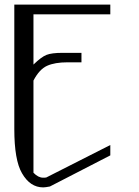

<svg xmlns="http://www.w3.org/2000/svg" viewBox="-20 -812 602 832"><path d="M458 -792V-750H125V-532.2Q159.2 -565.4 181.6 -574.2Q204.1 -583 250 -583H333V-542H272.5Q217.8 -542 184.1 -526.9Q150.4 -511.7 125 -462.9V-63.5Q145.5 -42 167 -42Q176.8 -42 180.7 -43L458 -183.6V-138.7L196.3 -3.9Q176.8 0 167 0Q110.4 0 75.2 -61.5Q42 -118.2 42 -252.9V-792Z"/></svg>

Font: wanta
Style: Medium
Weight: 500
Version: Version 0.91